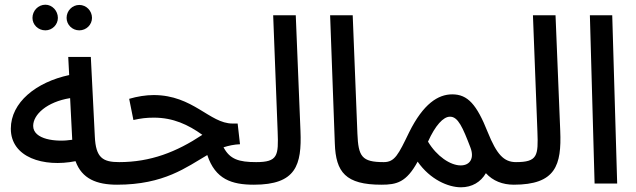

<svg xmlns="http://www.w3.org/2000/svg" viewBox="-20 -780 2705 816"><path d="M173 -651C202 -651 226 -675 226 -704C226 -734 202 -760 173 -760C142 -760 118 -734 118 -704C118 -675 142 -651 173 -651ZM317 -651C347 -651 371 -675 371 -704C371 -734 347 -759 317 -759C287 -759 263 -734 263 -704C263 -675 287 -651 317 -651Z M478 5C515 5 535 -17 535 -45C535 -71 521 -91 487 -91C417 -91 387 -109 383 -200L366 -538H270L274 -461C134 -431 26 -345 26 -233C26 -111 165 -68 301 -95C328 -20 391 5 478 5ZM121 -245C121 -293 179 -347 278 -363L287 -186C218 -175 121 -187 121 -245Z M477 5C678 5 773 -70 861 -121C895 -18 965 5 1059 5C1097 5 1117 -17 1117 -45C1117 -71 1103 -91 1069 -91C995 -91 957 -103 930 -154C952 -161 975 -166 1000 -167L990 -255H968C871 -255 801 -376 633 -376C600 -376 563 -370 529 -360L547 -270C579 -277 601 -280 634 -280C716 -280 780 -250 840 -207C730 -134 620 -91 486 -91Z M1059 5C1238 5 1263 -78 1257 -224L1237 -715H1141L1160 -221C1164 -118 1161 -91 1068 -91Z M1601 5C1638 5 1659 -17 1659 -45C1659 -71 1644 -91 1611 -91C1517 -91 1503 -115 1499 -212L1479 -715H1383L1403 -170C1407 -48 1449 5 1601 5Z M1601 5C1666 5 1707 -5 1755 -93C1808 -17 1885 16 1939 16C1986 16 2023 -6 2045 -44C2075 -11 2116 5 2164 5C2201 5 2221 -17 2221 -45C2221 -71 2207 -91 2173 -91C2121 -91 2091 -124 2053 -218C2006 -336 1968 -379 1902 -379C1842 -379 1779 -339 1719 -218C1673 -123 1658 -91 1611 -91ZM1799 -178C1830 -247 1864 -284 1892 -284C1927 -285 1947 -237 1979 -154C1997 -108 1978 -77 1938 -77C1894 -77 1836 -116 1799 -178Z M2163 5C2342 5 2367 -78 2361 -224L2341 -715H2245L2264 -221C2268 -118 2265 -91 2172 -91Z M2507 0H2603L2582 -715H2487Z"/></svg>

Font: Noto Sans Arabic SemCond Med
Style: Regular
Weight: 500
Width: 4
Designer: Monotype Design Team, Nadine Chahine, Nizar Qandah and Khaled Hosny
Foundry: Monotype Imaging Inc.
Version: Version 2.012